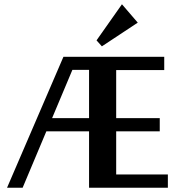

<svg xmlns="http://www.w3.org/2000/svg" viewBox="-20 -879 831 899"><path d="M766 -62V0H397V-264H197L86 0H13L277 -613H749V-551H524V-326H728V-264H524V-62ZM397 -326V-552H319L224 -326ZM551 -859 625 -773 457 -662 432 -690Z"/></svg>

Font: Arya
Style: Bold
Weight: 700
Designer: Eduardo Rodriguez Tunni, Modular Infotech
Foundry: Eduardo Rodriguez Tunni, Modular Infotech
Version: Version 1.002